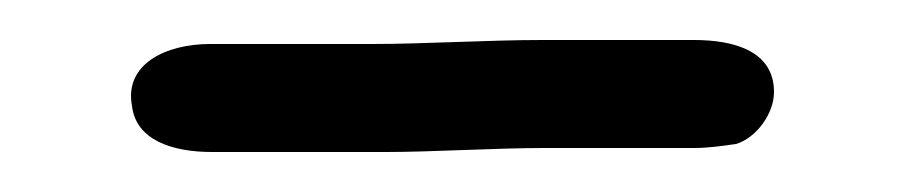

<svg xmlns="http://www.w3.org/2000/svg" viewBox="-20 -341 453 96"><path d="M46 -288C48 -271 66 -265 86 -265H173C196 -265 228 -267 252 -267H327C334 -267 341 -268 348 -269C358 -272 367 -284 367 -295C367 -315 348 -321 327 -321H251C224 -321 192 -319 166 -319H85C63 -319 42 -309 46 -288Z"/></svg>

Font: Scribbler
Style: Regular
Weight: 400
Designer: Mew Too
Foundry: Cannot Into Space Fonts
Version: Version 1.001